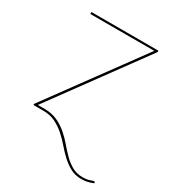

<svg xmlns="http://www.w3.org/2000/svg" viewBox="-165 -584 778 859"><g transform="rotate(30 224.0 -155.0)"><path d="M448.5 167Q432.5 173.5 418 176.8Q403.5 180 388 180Q356 180 331.2 166.8Q306.5 153.5 284.8 133.5Q263 113.5 243 90Q223 66.5 200.2 46.5Q177.5 26.5 150.2 13.2Q123 0 87.5 0H37V-3Q37 -5.5 37.8 -6.5Q38.5 -7.5 40 -10L384 -480H54V-490H400V-485Q400 -483.5 399.2 -482.5Q398.5 -481.5 397 -479L54 -10H87.5Q126.5 -10 155.2 3.2Q184 16.5 207.2 36.5Q230.5 56.5 250.2 80Q270 103.5 290.2 123.5Q310.5 143.5 334 156.8Q357.5 170 388 170Q410.5 170 424.8 164.8Q439 159.5 442.5 159.5Q443.5 159.5 445 160Q446.5 160.5 447.5 163.5Z"/></g></svg>

Font: Lato 2
Style: Regular
Weight: 100
Designer: Lukasz Dziedzic with Adam Twardoch and Botio Nikoltchev
Foundry: tyPoland Lukasz Dziedzic
Version: Version 2.015; 2015-08-06; http://www.latofonts.com/